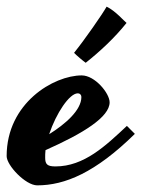

<svg xmlns="http://www.w3.org/2000/svg" viewBox="-90 -523 426 578"><path d="M292 -144C228 -84 163 -22 77 -22C53 -22 46 -28 46 -48C46 -55 46 -63 47 -71C162 -122 240 -171 240 -215C240 -242 196 -296 156 -296C72 -296 -70 -213 -70 -53C-70 -25 -13 35 22 35C105 35 197 -3 316 -120ZM144 -242C151 -242 155 -237 155 -231C155 -191 106 -149 58 -119C79 -182 119 -242 144 -242ZM291 -454C284 -459 258 -490 231 -503C218 -480 166 -405 133 -364C138 -358 162 -338 168 -334C211 -368 255 -409 291 -454Z"/></svg>

Font: Yesteryear
Style: Regular
Weight: 400
Designer: Astigmatic (AOETI)
Foundry: Astigmatic (AOETI)
Version: Version 1.000